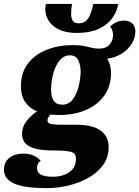

<svg xmlns="http://www.w3.org/2000/svg" viewBox="-66 -760 710 979"><path d="M172.7 199.3Q131 199.3 91.5 195.5Q52 191.7 20.8 181.5Q-10.3 171.3 -28.3 152.3Q-46.3 133.3 -45.7 103Q-44.3 65.3 -17.5 44.3Q9.3 23.3 52.7 23.3Q83.7 23.3 106 33.7Q128.3 44 141.3 59.7Q130.3 68 126.5 77.2Q122.7 86.3 122.7 97Q122.7 121 144 131.2Q165.3 141.3 205 141.3Q233.7 141.3 260.3 132Q287 122.7 303.8 102.7Q320.7 82.7 321.3 51.7Q322.7 21.3 296 14.3Q269.3 7.3 209.7 7.3Q151.7 7.3 115.7 -1.7Q79.7 -10.7 63.3 -29.3Q47 -48 46.3 -77Q46.7 -113.7 69.3 -142.8Q92 -172 123 -192.3Q84 -208 62.3 -239.8Q40.7 -271.7 40.7 -319.7Q40.7 -390.3 77 -436.8Q113.3 -483.3 173.5 -506.7Q233.7 -530 304.7 -530Q340 -530 362.5 -525.5Q385 -521 401.8 -516.5Q418.7 -512 437.7 -512Q475 -512 492.8 -532.8Q510.7 -553.7 510.3 -582.7Q510.3 -606.7 495.7 -624.7Q510.7 -639.7 528.8 -647.3Q547 -655 565.7 -655Q592.3 -655 608.3 -640.7Q624.3 -626.3 624.3 -599.3Q624.3 -568.3 606.2 -538.3Q588 -508.3 555.8 -487.3Q523.7 -466.3 480.7 -461Q489.7 -445.7 494.8 -427.8Q500 -410 500 -388.3Q500 -320 464.8 -271.7Q429.7 -223.3 370.2 -198.5Q310.7 -173.7 237.3 -173.7Q226.7 -173.7 215.3 -174.2Q204 -174.7 191.7 -175.7Q185.3 -170 180.7 -162.8Q176 -155.7 176 -145.7Q176 -130.7 195.7 -127.3Q215.3 -124 254.3 -124H318Q408.3 -124 448.5 -93.3Q488.7 -62.7 488 -8.3Q487.3 44 458.5 83Q429.7 122 383.2 147.7Q336.7 173.3 281.7 186.3Q226.7 199.3 172.7 199.3ZM251.7 -226.3Q285 -226.3 305 -253Q325 -279.7 334.8 -318.8Q344.7 -358 345.3 -395.7Q344.7 -429 332.8 -453.5Q321 -478 290 -478Q265.3 -478 247.3 -461.5Q229.3 -445 217.3 -417.8Q205.3 -390.7 199.7 -359.3Q194 -328 194.7 -298.7Q194.7 -267 207.7 -246.7Q220.7 -226.3 251.7 -226.3ZM325.3 -592Q272.3 -592 236.8 -608.5Q201.3 -625 183.2 -652.5Q165 -680 165 -712.7Q165 -725 168 -740H301.3Q298.7 -727.3 297.7 -712.8Q296.7 -698.3 296.7 -687Q296.7 -668 304.8 -654.5Q313 -641 335.3 -641Q361 -641 375.7 -656.8Q390.3 -672.7 398 -695.7Q405.7 -718.7 409.3 -740H537.3Q529.7 -698 504.3 -664.5Q479 -631 434.7 -611.5Q390.3 -592 325.3 -592Z"/></svg>

Font: Sansita Swashed Light
Style: Regular
Weight: 300
Designer: Pablo Cosgaya
Foundry: Omnibus-Type
Version: Version 1.003